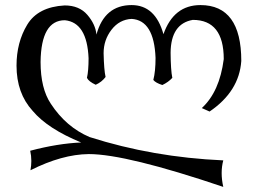

<svg xmlns="http://www.w3.org/2000/svg" viewBox="-20 -502 1026 760"><path d="M863.8 237.8Q479.5 107.9 331.5 107.9Q225.6 108.9 100.6 171.9Q104 153.3 104 135.3Q104 114.7 99.6 94.7Q208.5 65.9 301.3 62Q168.9 7.8 109.4 -63Q45.4 -132.8 45.4 -242.2Q45.4 -334.5 87.9 -404.5Q130.4 -474.6 235.8 -480.5Q293.9 -480.5 325.9 -443.1Q357.9 -405.8 361.8 -365.2Q393.6 -481.9 501 -481.9Q594.7 -481.9 627 -366.7Q667.5 -481.9 773.4 -481.9Q935.1 -481.9 935.1 -260.7Q926.8 -140.1 809.6 -60.5L778.8 -74.2Q849.1 -138.7 865.7 -268.1Q865.7 -423.3 743.2 -423.3Q656.2 -408.2 655.3 -293Q655.8 -224.1 662.1 -193.8Q646.5 -176.8 622.6 -165.5Q596.2 -173.8 586.9 -185.5Q595.7 -219.2 595.7 -272.9Q589.8 -421.9 501 -427.2Q452.6 -424.8 421.4 -384.3Q390.1 -343.8 390.1 -291.5Q391.6 -224.6 397.9 -197.3Q382.8 -177.2 358.9 -166.5Q331.1 -179.2 324.2 -193.8Q330.6 -221.7 330.6 -271.5Q324.7 -413.1 236.8 -421.9Q142.6 -421.9 140.6 -256.8Q140.6 -151.9 181.2 -91.3Q241.7 1 334.5 40.5Q585.4 120.6 863.8 132.8Q857.4 156.7 857.4 183.1Q857.4 209.5 863.8 237.8Z"/></svg>

Font: Kelvinch
Style: Regular
Weight: 400
Designer: Paul James MIller
Foundry: High-Logic / Made with FontCreator
Version: Version 3.30 September 23, 2016